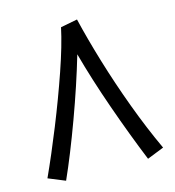

<svg xmlns="http://www.w3.org/2000/svg" viewBox="-103 -762 783 860"><g transform="rotate(-15 288.0 -332.5)"><path d="M556 -21Q508 -124 465 -240Q422 -356 388 -469Q354 -582 332 -675L254 -660Q237 -580 198 -467Q159 -354 111.5 -236Q64 -118 20 -22L98 10Q146 -97 200 -244Q254 -391 293 -524Q327 -399 377 -257Q427 -115 478 10Z"/></g></svg>

Font: Noto Sans Arabic
Style: Regular
Weight: 400
Designer: Nadine Chahine - Monotype Design Team
Foundry: Monotype Imaging Inc.
Version: Version 1.902